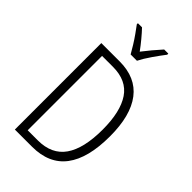

<svg xmlns="http://www.w3.org/2000/svg" viewBox="-281 -1034 1121 1121"><g transform="rotate(45 279.5 -473.5)"><path d="M504 -365Q504 -184 434.5 -92Q365 0 225 0H83V-714H234Q368 -714 436 -625Q504 -536 504 -365ZM446 -362Q446 -510 394 -587Q342 -664 229 -664H139V-50H222Q337 -50 391.5 -128.5Q446 -207 446 -362ZM251 -788Q238 -811 221 -838.5Q204 -866 185.5 -892Q167 -918 152 -938V-947H186Q207 -925 231.5 -895.5Q256 -866 277 -837Q300 -867 321.5 -892.5Q343 -918 369 -947H403V-938Q379 -907 349.5 -864.5Q320 -822 303 -788Z"/></g></svg>

Font: Noto Sans Lao Looped Condensed Light
Style: Regular
Weight: 300
Width: 3
Designer: Mark Frömberg, Ben Mitchell
Foundry: The Fontpad Ltd
Version: Version 1.002; ttfautohint (v1.8.4.7-5d5b)